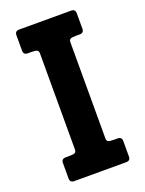

<svg xmlns="http://www.w3.org/2000/svg" viewBox="-133 -753 619 819"><g transform="rotate(-20 177.0 -344.0)"><path d="M314 -19Q314 0 294.9 0H59.1Q40 0 40 -19V-88.9Q40 -107.9 59.1 -107.9H74.2Q94.2 -107.9 101.1 -111.3Q107.9 -114.7 107.9 -126V-562Q107.9 -573.2 101.1 -576.7Q94.2 -580.1 74.2 -580.1H59.1Q40 -580.1 40 -599.1V-668.9Q40 -688 59.1 -688H294.9Q314 -688 314 -668.9V-599.1Q314 -580.1 294.9 -580.1H279.8Q258.8 -580.1 252.4 -576.4Q246.1 -572.8 246.1 -562V-126Q246.1 -114.7 252.9 -111.3Q259.8 -107.9 279.8 -107.9H294.9Q314 -107.9 314 -88.9Z"/></g></svg>

Font: New Telegraph
Style: Bold
Weight: 700
Designer: Frank Baranowski
Foundry: Frank Baranowski
Version: Version 3.001